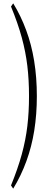

<svg xmlns="http://www.w3.org/2000/svg" viewBox="-20 -937 241 1150"><path d="M45.9 -897.9 59.1 -917Q105.5 -841.3 136.7 -756.3Q200.7 -584 200.7 -361.3Q200.7 -252.4 185.1 -154.3Q154.8 35.6 59.1 192.9L45.9 173.8Q86.9 73.2 110.4 -12.5Q133.8 -98.1 143.8 -181.9Q153.8 -265.6 153.8 -361.8Q153.8 -458 143.8 -542Q133.8 -626 110.6 -711.4Q87.4 -796.9 45.9 -897.9Z"/></svg>

Font: Scarab Serif
Style: Condensed-Light
Weight: 300
Designer: John Roberts
Foundry: Scarab
Version: 1.0